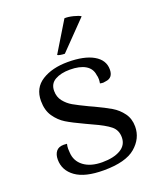

<svg xmlns="http://www.w3.org/2000/svg" viewBox="-137 -804 742 900"><g transform="rotate(-20 234.0 -353.5)"><path d="M38 -108Q38 -133 50 -148.5Q62 -164 88 -164Q98 -164 104 -163Q101 -151 101 -139Q101 -128 102 -121Q104 -77 138.5 -51Q173 -25 231 -25Q288 -25 322 -45Q356 -65 356 -104Q356 -140 330 -161Q304 -182 248 -207L216 -222Q160 -248 130.5 -266Q101 -284 79.5 -315Q58 -346 58 -393Q58 -458 109 -490Q160 -522 238 -522Q320 -522 366 -495.5Q412 -469 412 -422Q412 -380 375 -376Q365 -374 362 -374Q356 -374 346 -376Q348 -388 348 -396Q348 -409 345 -418Q341 -451 312.5 -468Q284 -485 235 -485Q190 -485 161 -468.5Q132 -452 132 -416Q132 -386 149 -364.5Q166 -343 189.5 -329.5Q213 -316 261 -293L283 -283Q332 -260 361.5 -242.5Q391 -225 411.5 -197Q432 -169 432 -130Q432 -71 383 -29Q334 13 224 13Q131 13 84.5 -20.5Q38 -54 38 -108ZM239 -563Q229 -563 217.5 -565Q206 -567 203 -570L294 -720Q312 -721 338 -714.5Q364 -708 373 -701Z"/></g></svg>

Font: Arima Madurai
Style: Regular
Weight: 400
Designer: Joana Correia and Natanael Gama
Foundry: NDISCOVER
Version: Version 1.020